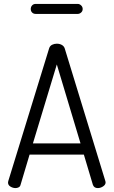

<svg xmlns="http://www.w3.org/2000/svg" viewBox="-20 -960 580 980"><path d="M59 0Q46 0 33.5 -7.5Q21 -15 21 -28Q21 -33 22 -35L231 -714Q235 -726 246 -731.5Q257 -737 270 -737Q284 -737 295 -731Q306 -725 310 -714L518 -35Q518 -33 518.5 -32Q519 -31 519 -29Q519 -17 506 -8.5Q493 0 479 0Q460 0 454 -17L408 -171H131L85 -17Q83 -8 75.5 -4Q68 0 59 0ZM391 -228 270 -631 148 -228ZM137 -914Q137 -925 144 -932.5Q151 -940 162 -940H377Q386 -940 394 -932.5Q402 -925 402 -914Q402 -903 394 -896Q386 -889 377 -889H162Q151 -889 144 -896Q137 -903 137 -914Z"/></svg>

Font: Dosis
Style: Book
Weight: 400
Designer: EdgarTolentino, PabloImpallari, IginoMarini
Foundry: EdgarTolentino, PabloImpallari, IginoMarini
Version: Version 1.007